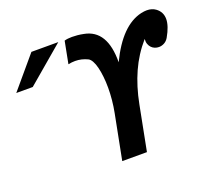

<svg xmlns="http://www.w3.org/2000/svg" viewBox="-385 -893 1159 1053"><g transform="rotate(-20 195.0 -367.0)"><path d="M208.5 -260.7Q215.8 -297.9 219.2 -334.2Q222.7 -370.6 222.7 -404.8Q222.7 -439.9 219.2 -470.7Q215.8 -501.5 209.7 -525.6Q203.6 -549.8 194.6 -565.9Q185.5 -582 174.8 -587.4Q139.6 -604.5 102.1 -604.5Q82.5 -604.5 62 -600.1L86.9 -729Q96.2 -731.9 107.4 -733.2Q118.7 -734.4 131.3 -734.4Q145.5 -734.4 162.4 -732.9Q179.2 -731.4 197.8 -727.5Q326.7 -704.1 324.7 -516.1Q412.6 -700.2 533.7 -727.5Q552.2 -731.4 566.4 -731.4Q596.2 -731.4 617.2 -716.3Q650.9 -691.9 650.9 -650.4Q650.9 -609.9 617.7 -551.8Q607.9 -535.2 592.8 -527.1Q577.6 -519 561.5 -519Q549.3 -519 538.1 -523.4Q526.9 -527.8 518.6 -536.4Q510.3 -544.9 505.6 -557.6Q501 -570.3 502.4 -587.4Q444.3 -521 408 -440.2Q371.6 -359.4 352.5 -260.7L301.8 0H157.7ZM-105.5 -733.4H51.3L-164.6 -549.8H-260.7Z"/></g></svg>

Font: Hack
Style: Bold Italic
Weight: 700
Italic angle: -11°
Monospace: yes
Designer: Christopher Simpkins
Foundry: Christopher Simpkins
Version: Version 2.017; ttfautohint (v1.4.1) -l 4 -r 80 -G 350 -x 0 -